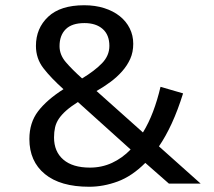

<svg xmlns="http://www.w3.org/2000/svg" viewBox="-20 -700 817 732"><path d="M678 -344Q658 -280 635 -230Q612 -180 586 -142L745 0H624L534 -79Q483 -28 428.5 -8Q374 12 320 12Q210 12 151 -36.5Q92 -85 92 -170Q92 -232 125 -275.5Q158 -319 222 -360Q174 -403 145.5 -440Q117 -477 117 -525Q117 -592 163.5 -636Q210 -680 301 -680Q343 -680 377.5 -669Q412 -658 436.5 -638.5Q461 -619 474.5 -592Q488 -565 488 -533Q488 -501 476.5 -475.5Q465 -450 445.5 -428Q426 -406 401 -387.5Q376 -369 348 -353L525 -195Q547 -231 563.5 -274.5Q580 -318 592 -369ZM323 -61Q368 -61 407 -79Q446 -97 478 -130L277 -311Q250 -294 232.5 -278.5Q215 -263 204.5 -247.5Q194 -232 190 -214.5Q186 -197 186 -176Q186 -122 221.5 -91.5Q257 -61 323 -61ZM207 -524Q207 -491 231 -463Q255 -435 293 -401Q341 -430 369 -459Q397 -488 397 -525Q397 -567 371.5 -589.5Q346 -612 302 -612Q254 -612 230.5 -588.5Q207 -565 207 -524Z"/></svg>

Font: Feura Sans
Style: Regular
Weight: 400
Designer: Carrois Corporate & Edenspiekermann
Foundry: Carrois Corporate GbR & Edenspiekermann AG
Version: Version 1.001